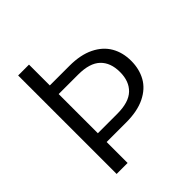

<svg xmlns="http://www.w3.org/2000/svg" viewBox="-190 -833 965 965"><g transform="rotate(-45 292.5 -350.0)"><path d="M89.1 -700H166.3V-552H305.4Q384.1 -552 437.5 -525.8Q490.9 -499.7 517 -454.5Q543.1 -409.3 543.1 -350Q543.1 -292 518 -246.7Q492.8 -201.5 439.5 -175.3Q386.1 -149 305.4 -149H167.1V0H89.1ZM463.6 -350Q463.6 -417.1 425.4 -453.5Q387.3 -489.9 305.4 -489.9H167.1V-211.4H305.4Q387.3 -211.4 425.4 -247.9Q463.6 -284.4 463.6 -350Z"/></g></svg>

Font: AF Albert Sans Medium
Style: Regular
Weight: 500
Designer: Andreas Rasmussen
Foundry: a.Foundry
Version: Version 1.300;Glyphs 3.2 (3231)